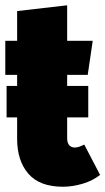

<svg xmlns="http://www.w3.org/2000/svg" viewBox="-25 -689 400 729"><path d="M294.9 -140.1 355 -24.9Q327.1 -2.9 289.1 8.5Q251 20 213.9 20Q125.5 20 82.8 -29.3Q40 -78.6 40 -162.1V-243.2H0V-362.8H40V-404.8H-4.9V-534.2H40V-647L230 -668.9V-534.2H327.1L308.1 -404.8H230V-362.8H310.1V-243.2H230V-164.1Q230 -146.5 237.8 -137.7Q245.6 -128.9 258.8 -128.9Q273.4 -128.9 294.9 -140.1Z"/></svg>

Font: Fira Sans Compressed Heavy
Style: Regular
Weight: 900
Width: 1
Designer: Carrois Corporate & Edenspiekermann AG
Foundry: Carrois Corporate GbR & Edenspiekermann AG
Version: Version 4.203;PS 004.203;hotconv 1.0.88;makeotf.lib2.5.64775